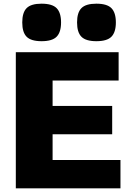

<svg xmlns="http://www.w3.org/2000/svg" viewBox="-20 -1024 711 1044"><path d="M206 -800Q149 -800 125 -824Q101 -848 101 -902Q101 -956 125 -980Q149 -1004 206 -1004Q264 -1004 288 -979.5Q312 -955 312 -902Q312 -849 288 -824.5Q264 -800 206 -800ZM504 -800Q447 -800 423 -824Q399 -848 399 -902Q399 -956 423 -980Q447 -1004 504 -1004Q562 -1004 586 -979.5Q610 -955 610 -902Q610 -849 586 -824.5Q562 -800 504 -800ZM66 -740H625V-586H266V-448H590V-294H266V-154H635V0H66Z"/></svg>

Font: Encode Sans Normal
Style: ExtraBold
Weight: 800
Designer: Pablo Impallari, Andres Torresi
Foundry: Pablo Impallari, Andres Torresi
Version: Version 1.000; ttfautohint (v1.00) -l 8 -r 50 -G 200 -x 14 -